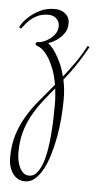

<svg xmlns="http://www.w3.org/2000/svg" viewBox="-49 -264 358 697"><g transform="rotate(5 130.0 84.5)"><path d="M108.9 -106Q111.3 -105 119.1 -97.4Q127 -89.8 136.5 -75.4Q146 -61 156 -39.8Q166 -18.6 172.9 9.8Q193.4 -15.6 213.9 -44.7Q234.4 -73.7 252.9 -108.9L259.8 -105Q239.3 -67.4 218.3 -36.4Q197.3 -5.4 175.8 21Q179.2 36.6 181.2 54.4Q183.1 72.3 183.1 92.8Q183.1 125.5 180.2 161.1Q177.2 196.8 170.9 231Q164.6 265.1 155.3 295.9Q146 326.7 133.3 350.1Q120.6 373.5 104.5 387.2Q88.4 400.9 68.8 400.9Q57.1 400.9 45.9 395.8Q34.7 390.6 26.4 380.4Q18.1 370.1 12.9 354.7Q7.8 339.4 7.8 318.8Q7.8 272.9 19.3 236.3Q30.8 199.7 49.8 167.7Q68.8 135.7 94 105.5Q119.1 75.2 147 42Q141.6 10.7 132.6 -13.2Q123.5 -37.1 113.3 -53.5Q103 -69.8 92.8 -79.1Q82.5 -88.4 75.2 -90.8Q70.3 -93.3 67.1 -94.5Q64 -95.7 64 -100.1Q64 -102.5 65.9 -104.7Q67.9 -106.9 73.2 -106.9Q80.6 -106.9 92.3 -111.3Q104 -115.7 115 -124Q126 -132.3 134 -144Q142.1 -155.8 142.1 -170.9Q142.1 -187.5 130.6 -198.2Q119.1 -209 102.1 -209Q77.1 -209 59.8 -200Q42.5 -190.9 31.5 -179.9Q20.5 -168.9 14.2 -159.9Q7.8 -150.9 4.9 -150.9Q2 -150.9 1 -152.6Q0 -154.3 0 -155.8Q0 -158.2 8.3 -170.4Q16.6 -182.6 32.5 -196.3Q48.3 -210 70.8 -220.9Q93.3 -231.9 122.1 -231.9Q146 -231.9 161.4 -219Q176.8 -206.1 176.8 -185.1Q176.8 -162.6 166 -147.7Q155.3 -132.8 142.6 -123.5Q127.4 -112.8 108.9 -106ZM152.8 113.8Q152.8 97.2 151.6 83Q150.4 68.8 148.9 55.2Q125.5 83 105 109.6Q84.5 136.2 69.1 164.8Q53.7 193.4 44.9 225.8Q36.1 258.3 36.1 298.8Q36.1 311.5 38.6 325.7Q41 339.8 46.6 351.6Q52.2 363.3 60.8 371.1Q69.3 378.9 82 378.9Q98.6 378.9 110.1 365Q121.6 351.1 129.6 328.4Q137.7 305.7 142.3 277.1Q147 248.5 149.2 219Q151.4 189.5 152.1 161.9Q152.8 134.3 152.8 113.8Z"/></g></svg>

Font: Stalemate
Style: Regular
Weight: 400
Designer: Astigmatic (AOETI)
Foundry: Astigmatic (AOETI)
Version: Version 001.000